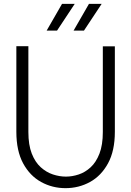

<svg xmlns="http://www.w3.org/2000/svg" viewBox="-20 -968 682 998"><path d="M320.5 10Q252 10 193.8 -22Q135.5 -54 100.2 -119Q65 -184 65 -283V-728H127.5V-282Q127.5 -214.5 145.2 -169.5Q163 -124.5 192 -98.5Q221 -72.5 255.2 -61.2Q289.5 -50 322.5 -50Q355.5 -50 389.2 -61.2Q423 -72.5 451.2 -98.5Q479.5 -124.5 497 -169.5Q514.5 -214.5 514.5 -282V-727H577V-283Q577 -184 541.5 -119Q506 -54 447.8 -22Q389.5 10 320.5 10ZM362.5 -809 442.5 -948H508.5L416.5 -809ZM222.5 -809 302.5 -948H368.5L276.5 -809Z"/></svg>

Font: Spline Sans Light
Style: Regular
Weight: 300
Designer: Eben Sorkin, Mirko Velimirovic
Foundry: Sorkin Type
Version: Version 1.000; ttfautohint (v1.8.3)